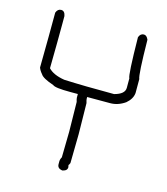

<svg xmlns="http://www.w3.org/2000/svg" viewBox="-100 -744 700 804"><g transform="rotate(15 250.0 -342.0)"><path d="M66.4 -666Q82 -666 85.9 -644.5V-613.3Q85.9 -539.6 84 -418Q105.5 -394.5 154.3 -386.7Q242.2 -382.8 371.1 -382.8Q416 -394.5 416 -421.9V-462.9Q408.2 -473.6 406.2 -638.7Q412.6 -656.2 427.7 -656.2Q439.9 -656.2 447.3 -638.7Q449.2 -485.8 457 -470.7V-410.2Q454.6 -384.3 429.7 -363.3Q398.9 -341.8 365.2 -341.8H265.6V-334Q265.6 -329.1 269.5 -316.4Q271.5 -194.8 271.5 -181.6Q269.5 -77.1 269.5 -56.6Q265.6 -46.9 263.7 -46.9L265.6 -37.1Q265.6 -21.5 244.1 -17.6Q222.7 -21 222.7 -39.1V-50.8Q222.7 -60.5 228.5 -70.3Q228.5 -89.4 230.5 -181.6Q228.5 -286.6 228.5 -310.5Q224.6 -323.2 224.6 -328.1V-343.8H191.4Q125 -343.8 115.2 -353.5Q67.4 -369.6 58.6 -384.8Q46.9 -398.4 43 -410.2Q44.9 -550.8 44.9 -648.4Q51.3 -666 66.4 -666Z"/></g></svg>

Font: CEF Fonts CJK Mono
Style: Regular
Weight: 400
Designer: PartyBoss (派对大魔王)
Version: Release 2.25